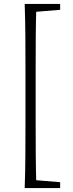

<svg xmlns="http://www.w3.org/2000/svg" viewBox="-20 -789 372 980"><path d="M106 171Q109 88 109.5 2Q110 -84 110 -170V-428Q110 -513 109.5 -598.5Q109 -684 106 -769H166Q163 -686 162.5 -600Q162 -514 162 -428V-170Q162 -85 162.5 0.5Q163 86 166 171ZM135 171V130H154L287 141V171ZM135 -728V-769H287V-739L154 -728Z"/></svg>

Font: Noto Serif SC
Style: Regular
Weight: 200
Designer: Ryoko NISHIZUKA 西塚涼子 (kana & ideographs); Frank Grießhammer (Latin, Greek & Cyrillic); Wenlong ZHANG 张文龙 (bopomofo); San
Foundry: Adobe
Version: Version 2.001;hotconv 1.1.0;makeotfexe 2.6.0